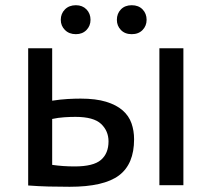

<svg xmlns="http://www.w3.org/2000/svg" viewBox="-20 -710 811 736"><path d="M180 -78Q222 -72 266 -72Q338 -72 367 -97Q396 -122 396 -168Q396 -208 367.5 -235Q339 -262 269 -262Q250 -262 226.5 -260.5Q203 -259 180 -254ZM180 -324Q212 -329 239.5 -330.5Q267 -332 289 -332Q347 -332 386.5 -320Q426 -308 450 -287Q474 -266 484 -237.5Q494 -209 494 -176Q494 -81 436 -37.5Q378 6 247 6Q205 6 166 5Q127 4 88 1V-525H180ZM591 -525H683V0H591ZM213 -634Q213 -658 229 -674Q245 -690 271 -690Q296 -690 311.5 -674Q327 -658 327 -634Q327 -611 311.5 -595Q296 -579 271 -579Q245 -579 229 -595Q213 -611 213 -634ZM428 -634Q428 -658 443.5 -674Q459 -690 485 -690Q511 -690 526.5 -674Q542 -658 542 -634Q542 -611 526.5 -595Q511 -579 485 -579Q459 -579 443.5 -595Q428 -611 428 -634Z"/></svg>

Font: PT Sans Caption
Style: Regular
Weight: 400
Designer: A.Korolkova, O.Umpeleva, V.Yefimov
Foundry: ParaType Ltd
Version: Version 2.004W OFL